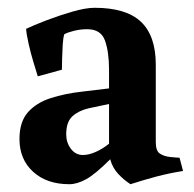

<svg xmlns="http://www.w3.org/2000/svg" viewBox="-20 -457 499 493"><path d="M193 -59Q208 -59 226 -67Q244 -75 260 -88V-190L208 -179Q182 -173 166 -158.5Q150 -144 150 -112Q150 -91 162 -75Q174 -59 193 -59ZM380 -291V-92Q380 -70 390 -63Q400 -56 416 -54Q424 -53 432.5 -52.5Q441 -52 441 -52L450 -18Q413 -12 381 -3.5Q349 5 315 16Q298 5 283.5 -10.5Q269 -26 263 -48Q225 -10 201.5 3Q178 16 158 16Q100 16 65 -16Q30 -48 30 -100Q30 -144 51.5 -168.5Q73 -193 110 -205Q147 -217 193 -222L260 -230V-277Q260 -324 249.5 -353Q239 -382 204 -382Q187 -382 170.5 -378Q154 -374 145 -369Q142 -359 141 -341.5Q140 -324 139.5 -306.5Q139 -289 139 -278L77 -261Q73 -274 66 -297Q59 -320 53.5 -344.5Q48 -369 47 -383Q66 -392 98.5 -404.5Q131 -417 165.5 -427Q200 -437 223 -437Q304 -437 342 -401Q380 -365 380 -291Z"/></svg>

Font: Buenard
Style: Regular
Weight: 400
Version: Version 2.000